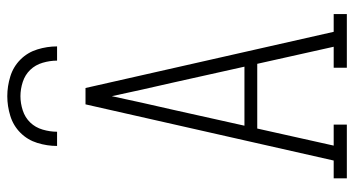

<svg xmlns="http://www.w3.org/2000/svg" viewBox="-248 -748 995 540"><g transform="rotate(-90 250.0 -477.5)"><path d="M19 0V-37H69L227 -735H273L431 -37H481V0H330V-37H389L341 -252H159L111 -37H170V0ZM167 -288H333L288 -490Q278 -533 268.5 -576Q259 -619 250 -661Q241 -619 231.5 -576Q222 -533 212 -490ZM110 -815Q110 -843 118.5 -870.5Q127 -898 147 -918Q167 -938 194.5 -946.5Q222 -955 250 -955Q278 -955 305.5 -946.5Q333 -938 353 -918Q373 -898 381.5 -870.5Q390 -843 390 -815H350Q350 -835 344 -855.5Q338 -876 324 -890.5Q310 -905 290 -911.5Q270 -918 250 -918Q230 -918 210 -911.5Q190 -905 176 -890.5Q162 -876 156 -855.5Q150 -835 150 -815Z"/></g></svg>

Font: Iosevka Slab Extralight
Style: Regular
Weight: 200
Monospace: yes
Designer: Belleve Invis
Foundry: Belleve Invis
Version: Version 11.1.1; ttfautohint (v1.8.3)